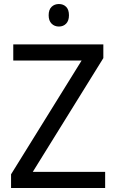

<svg xmlns="http://www.w3.org/2000/svg" viewBox="-20 -935 579 955"><path d="M35 0V-68L386 -634H46V-714H494V-646L143 -80H503V0ZM323 -859Q323 -832 309 -817.5Q295 -803 273 -803Q251 -803 236.5 -817.5Q222 -832 222 -859Q222 -887 236.5 -901Q251 -915 273 -915Q295 -915 309 -901Q323 -887 323 -859Z"/></svg>

Font: Noto Sans Display
Style: Regular
Weight: 400
Designer: Monotype Design team
Foundry: Monotype Imaging Inc.
Version: Version 1.000